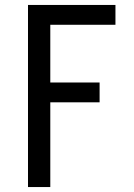

<svg xmlns="http://www.w3.org/2000/svg" viewBox="-20 -755 540 775"><path d="M93 0V-735H446V-655H183V-422H382V-342H183V0Z"/></svg>

Font: Iosevka SS18 Medium
Style: Regular
Weight: 500
Monospace: yes
Designer: Belleve Invis
Foundry: Belleve Invis
Version: Version 25.1.1; ttfautohint (v1.8.4)